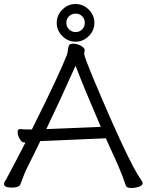

<svg xmlns="http://www.w3.org/2000/svg" viewBox="-21 -929 732 958"><path d="M482 -296Q397 -493 356 -601Q273 -416 210 -285ZM-1 -12Q-1 -18 3 -23.5Q7 -29 11 -36.5Q15 -44 24.5 -62Q34 -80 53.5 -116.5Q73 -153 106 -218H99Q87 -218 77 -236.5Q67 -255 67 -270Q67 -285 78 -285H80Q98 -283 119 -283H138Q273 -553 312 -653Q316 -662 318 -680.5Q320 -699 325 -705Q330 -711 345.5 -711Q361 -711 380 -702Q399 -693 402 -680L399 -660Q399 -647 452 -520Q619 -124 680 -36Q691 -20 691 -16Q691 -4 673 2.5Q655 9 633 9Q611 9 607 -3Q588 -59 566 -109L507 -239L484 -238Q460 -237 423 -235.5Q386 -234 344.5 -232Q303 -230 265.5 -228.5Q228 -227 204.5 -226Q181 -225 180 -225Q164 -191 148 -159L118 -99Q99 -61 81 -10Q75 7 37 7Q-1 7 -1 -12ZM356.5 -769Q376 -769 389 -782.5Q402 -796 402 -815.5Q402 -835 389 -848Q376 -861 356.5 -861Q337 -861 323.5 -848Q310 -835 310 -815.5Q310 -796 323.5 -782.5Q337 -769 356.5 -769ZM422 -881Q450 -853 450 -815Q450 -777 422 -749Q394 -721 356 -721Q318 -721 290 -749Q262 -777 262 -815Q262 -853 290 -881Q318 -909 356 -909Q394 -909 422 -881Z"/></svg>

Font: LXGW WenKai
Style: Regular
Weight: 400
Designer: LXGW / Fontworks Inc.
Foundry: LXGW / Fontworks Inc.
Version: Version 1.520; June 14, 2025